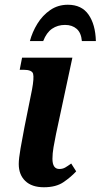

<svg xmlns="http://www.w3.org/2000/svg" viewBox="-20 -779 424 809"><path d="M165 10Q114 10 86.5 -16.5Q59 -43 59 -88Q59 -110 66.5 -153.5Q74 -197 83 -243L115 -402Q124 -451 119.5 -468Q115 -485 79 -485H63L73 -536H285L216 -214Q210 -185 205.5 -158.5Q201 -132 201 -110Q201 -67 230 -67Q244 -67 254.5 -73Q265 -79 280 -90L301 -57Q279 -33 247.5 -11.5Q216 10 165 10ZM106 -606Q116 -644 137.5 -679Q159 -714 191.5 -736.5Q224 -759 266 -759Q324 -759 353 -717.5Q382 -676 384 -606H325Q322 -641 303 -657.5Q284 -674 254 -674Q223 -674 199.5 -658Q176 -642 162 -606Z"/></svg>

Font: Noto Serif Condensed
Style: Bold Italic
Weight: 700
Width: 3
Italic angle: -12°
Designer: Monotype Design Team
Foundry: Monotype Imaging Inc.
Version: Version 2.014